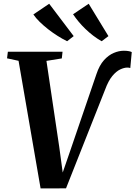

<svg xmlns="http://www.w3.org/2000/svg" viewBox="-20 -1026 740 1050"><path d="M202 4.5 81.5 -693.5 18.5 -707 23 -743H322L318 -706.5L234 -693L304 -222.5L329.5 -34.5L304.5 -29L362.5 -197L507.5 -621Q523.5 -669 548.5 -696.8Q573.5 -724.5 602 -736.5Q630.5 -748.5 657 -748.5Q674.5 -748.5 685.8 -746Q697 -743.5 700.5 -741L692.5 -654Q688.5 -655 685.2 -655.8Q682 -656.5 677 -656.5Q659 -656.5 637.2 -646.2Q615.5 -636 594 -610Q572.5 -584 555 -536.5L341 4ZM573 -828.5 536 -800.5Q512 -814 489.5 -831.2Q467 -848.5 447 -867.8Q427 -887 410 -907.5Q393 -928 379.5 -948L465 -1005.5ZM383 -828.5 347 -800.5Q321.5 -813 295 -829.8Q268.5 -846.5 243.2 -866.2Q218 -886 197 -906.5Q176 -927 162.5 -947L249 -1005.5Z"/></svg>

Font: Merriweather 72pt
Style: Bold Italic
Weight: 700
Italic angle: -7.8°
Version: Version 2.101